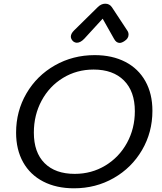

<svg xmlns="http://www.w3.org/2000/svg" viewBox="-20 -1008 875 1038"><path d="M67 -291Q67 -407 123 -503Q179 -599 276.5 -654.5Q374 -710 492 -710Q587 -710 657.5 -673.5Q728 -637 766 -569Q804 -501 804 -409Q804 -293 748 -197Q692 -101 595 -45.5Q498 10 380 10Q285 10 214 -26.5Q143 -63 105 -131Q67 -199 67 -291ZM709 -407Q709 -514 650 -573Q591 -632 486 -632Q395 -632 321 -587Q247 -542 205 -464Q163 -386 163 -291Q163 -184 221 -126Q279 -68 384 -68Q475 -68 549.5 -113Q624 -158 666.5 -235.5Q709 -313 709 -407ZM363 -810Q363 -826 380 -843L508 -969Q527 -988 549 -988Q572 -988 585 -969L668 -843Q675 -833 675 -821Q675 -800 653 -786Q638 -776 627 -776Q608 -776 596 -799L535 -907L436 -799Q415 -777 396 -777Q385 -777 375 -785Q363 -797 363 -810Z"/></svg>

Font: Kodchasan Medium
Style: Italic
Weight: 500
Italic angle: -10°
Version: Version 1.000; ttfautohint (v1.6)